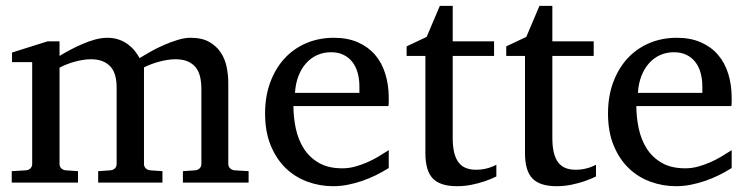

<svg xmlns="http://www.w3.org/2000/svg" viewBox="-20 -623 2550 655"><path d="M604 0V-39.1L646 -42Q655.3 -43 661.1 -48.8Q667 -54.7 667 -64V-318.8Q667 -342.3 662.6 -361.1Q658.2 -379.9 647.7 -393.1Q637.2 -406.2 620.1 -413.6Q603 -420.9 578.1 -420.9Q565.4 -420.9 551.5 -418.7Q537.6 -416.5 523.7 -412.8Q509.8 -409.2 496.3 -404.1Q482.9 -398.9 471.2 -393.1V-64Q471.2 -54.7 477.1 -48.8Q482.9 -43 492.2 -42L534.2 -39.1V0H314.9V-39.1L356.9 -42Q366.2 -43 372.1 -48.8Q377.9 -54.7 377.9 -64V-325.2Q377.9 -346.2 373.3 -364Q368.7 -381.8 358.2 -394.3Q347.7 -406.7 330.8 -413.8Q314 -420.9 290 -420.9Q275.9 -420.9 260.5 -418.2Q245.1 -415.5 231 -411.4Q216.8 -407.2 204.3 -402.1Q191.9 -397 183.1 -392.1V-64Q183.1 -54.7 189 -48.8Q194.8 -43 204.1 -42L246.1 -39.1V0H20V-39.1L68.8 -42Q78.1 -43 84 -48.8Q89.8 -54.7 89.8 -64V-411.1H21V-443.8L142.1 -481.9H183.1V-432.1Q199.7 -442.4 220 -453.1Q240.2 -463.9 261.7 -473.1Q283.2 -482.4 304.9 -488.3Q326.7 -494.1 346.2 -494.1Q367.7 -494.1 385.3 -488Q402.8 -481.9 416.3 -471.9Q429.7 -461.9 439.7 -449.5Q449.7 -437 456.1 -424.8Q471.2 -434.1 492.7 -446.3Q514.2 -458.5 538.1 -469Q562 -479.5 585.9 -486.8Q609.9 -494.1 629.9 -494.1Q669.4 -494.1 694.3 -479.7Q719.2 -465.3 733.6 -443.1Q748 -420.9 753.4 -393.6Q758.8 -366.2 758.8 -340.8V-64Q758.8 -54.7 764.9 -48.8Q771 -43 779.8 -42L828.1 -39.1V0Z M1306.2 -49.8Q1285.2 -36.6 1262.5 -25.4Q1239.7 -14.2 1215.6 -5.9Q1191.4 2.4 1166.5 7.3Q1141.6 12.2 1116.2 12.2Q1070.8 12.2 1028.8 -3.2Q986.8 -18.6 954.8 -49.3Q922.9 -80.1 903.6 -126.7Q884.3 -173.3 884.3 -235.8Q884.3 -294.4 901.9 -342Q919.4 -389.6 950.7 -423.6Q981.9 -457.5 1024.9 -475.8Q1067.9 -494.1 1119.1 -494.1Q1165.5 -494.1 1200.7 -478.8Q1235.8 -463.4 1259.3 -436.3Q1282.7 -409.2 1294.4 -371.3Q1306.2 -333.5 1306.2 -289.1V-275.9Q1306.2 -268.1 1305.2 -261.2H981Q981 -223.1 989 -185.1Q997.1 -147 1016.1 -116.7Q1035.2 -86.4 1067.4 -67.6Q1099.6 -48.8 1147.9 -48.8Q1169.4 -48.8 1190.4 -54.4Q1211.4 -60.1 1231.7 -68.8Q1252 -77.6 1270.5 -88.6Q1289.1 -99.6 1306.2 -110.8ZM1206.1 -328.1Q1206.1 -353 1200.2 -374.3Q1194.3 -395.5 1182.4 -411.1Q1170.4 -426.8 1152.1 -435.8Q1133.8 -444.8 1108.9 -444.8Q1084 -444.8 1062.5 -435.3Q1041 -425.8 1024.7 -407.7Q1008.3 -389.6 998.3 -364Q988.3 -338.4 986.3 -306.2H1206.1Z M1673.3 -21Q1654.8 -11.7 1632.8 -4.4Q1614.3 2 1589.8 7.1Q1565.4 12.2 1538.6 12.2Q1481.9 12.2 1456.5 -14.2Q1431.2 -40.5 1431.2 -100.1V-432.1H1367.2V-464.8L1435.5 -497.1L1480.5 -603H1524.4V-481.9H1665.5V-432.1H1524.4V-152.8Q1524.4 -123 1529.5 -102.3Q1534.7 -81.5 1544.7 -68.6Q1554.7 -55.7 1569.6 -49.8Q1584.5 -43.9 1604.5 -43.9Q1619.1 -43.9 1631.6 -46.4Q1644 -48.8 1653.3 -52.2Q1664.1 -56.2 1673.3 -61Z M2013.2 -21Q1994.6 -11.7 1972.7 -4.4Q1954.1 2 1929.7 7.1Q1905.3 12.2 1878.4 12.2Q1821.8 12.2 1796.4 -14.2Q1771 -40.5 1771 -100.1V-432.1H1707V-464.8L1775.4 -497.1L1820.3 -603H1864.3V-481.9H2005.4V-432.1H1864.3V-152.8Q1864.3 -123 1869.4 -102.3Q1874.5 -81.5 1884.5 -68.6Q1894.5 -55.7 1909.4 -49.8Q1924.3 -43.9 1944.3 -43.9Q1959 -43.9 1971.4 -46.4Q1983.9 -48.8 1993.2 -52.2Q2003.9 -56.2 2013.2 -61Z M2476.1 -49.8Q2455.1 -36.6 2432.4 -25.4Q2409.7 -14.2 2385.5 -5.9Q2361.3 2.4 2336.4 7.3Q2311.5 12.2 2286.1 12.2Q2240.7 12.2 2198.7 -3.2Q2156.7 -18.6 2124.8 -49.3Q2092.8 -80.1 2073.5 -126.7Q2054.2 -173.3 2054.2 -235.8Q2054.2 -294.4 2071.8 -342Q2089.4 -389.6 2120.6 -423.6Q2151.9 -457.5 2194.8 -475.8Q2237.8 -494.1 2289.1 -494.1Q2335.4 -494.1 2370.6 -478.8Q2405.8 -463.4 2429.2 -436.3Q2452.6 -409.2 2464.4 -371.3Q2476.1 -333.5 2476.1 -289.1V-275.9Q2476.1 -268.1 2475.1 -261.2H2150.9Q2150.9 -223.1 2158.9 -185.1Q2167 -147 2186 -116.7Q2205.1 -86.4 2237.3 -67.6Q2269.5 -48.8 2317.9 -48.8Q2339.4 -48.8 2360.4 -54.4Q2381.3 -60.1 2401.6 -68.8Q2421.9 -77.6 2440.4 -88.6Q2459 -99.6 2476.1 -110.8ZM2376 -328.1Q2376 -353 2370.1 -374.3Q2364.3 -395.5 2352.3 -411.1Q2340.3 -426.8 2322 -435.8Q2303.7 -444.8 2278.8 -444.8Q2253.9 -444.8 2232.4 -435.3Q2210.9 -425.8 2194.6 -407.7Q2178.2 -389.6 2168.2 -364Q2158.2 -338.4 2156.2 -306.2H2376Z"/></svg>

Font: BabelStone Ogham
Style: Italic
Weight: 400
Italic angle: -30°
Designer: Andrew West
Foundry: BabelStone
Version: Version 2.02 March 14, 2022